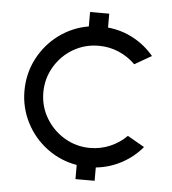

<svg xmlns="http://www.w3.org/2000/svg" viewBox="-47 -667 619 689"><g transform="rotate(5 262.5 -323.0)"><path d="M424 -193 485 -158Q454 -121 411 -98Q368 -75 319 -70V-22H250V-73Q191 -83 143 -118.5Q95 -154 67.5 -207.5Q40 -261 40 -322Q40 -384 67.5 -437.5Q95 -491 143 -526.5Q191 -562 250 -572V-624H319V-574Q369 -569 411.5 -546Q454 -523 485 -486L424 -451Q398 -477 364 -491.5Q330 -506 292 -506Q242 -506 200 -481.5Q158 -457 133 -414.5Q108 -372 108 -322Q108 -272 133 -230Q158 -188 200 -163Q242 -138 292 -138Q330 -138 364 -152.5Q398 -167 424 -193Z"/></g></svg>

Font: Sulphur Point
Style: Regular
Weight: 400
Designer: Noponies / Dale Sattler
Foundry: Noponies
Version: Version 1.000; ttfautohint (v1.8)